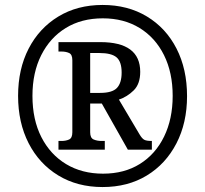

<svg xmlns="http://www.w3.org/2000/svg" viewBox="-20 -745 828 775"><path d="M394 10Q292 10 215 -37Q138 -84 95.5 -167Q53 -250 53 -358Q53 -466 95.5 -548.5Q138 -631 215 -678Q292 -725 394 -725Q496 -725 573 -678.5Q650 -632 692.5 -549Q735 -466 735 -357Q735 -249 692 -166Q649 -83 572.5 -36.5Q496 10 394 10ZM396 -44Q482 -44 545 -83.5Q608 -123 642.5 -194Q677 -265 677 -358Q677 -452 642 -522.5Q607 -593 543.5 -632Q480 -671 395 -671Q309 -671 245.5 -632Q182 -593 146.5 -522.5Q111 -452 111 -358Q111 -262 147 -191.5Q183 -121 247 -82.5Q311 -44 396 -44ZM216 -141V-176H228Q246 -176 259 -182Q272 -188 272 -211V-502Q272 -525 259 -531Q246 -537 228 -537H216V-575H385Q546 -575 546 -455Q546 -406 519.5 -380Q493 -354 460 -343L543 -203Q553 -186 562 -181Q571 -176 593 -176V-141H496L391 -327H344V-211Q344 -188 358 -182Q372 -176 390 -176H403V-141ZM384 -370Q433 -370 452 -390Q471 -410 471 -452Q471 -496 450.5 -513.5Q430 -531 381 -531H344V-370Z"/></svg>

Font: Noto Serif Sinhala SemiCondensed
Style: Bold
Weight: 700
Width: 4
Designer: Jelle Bosma - Monotype Design Team
Foundry: Monotype Imaging Inc.
Version: Version 2.007; ttfautohint (v1.8.4.7-5d5b)